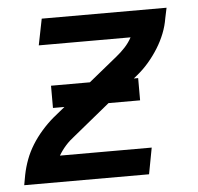

<svg xmlns="http://www.w3.org/2000/svg" viewBox="-44 -575 637 619"><g transform="rotate(-5 275.0 -265.0)"><path d="M10 0 16 -33Q21 -58 30 -82Q39 -106 53 -128.5Q67 -151 85 -171.5Q103 -192 123 -209L342 -387Q357 -399 370.5 -413.5Q384 -428 393 -445H96L113 -530H517L510 -497Q506 -472 496.5 -448Q487 -424 473 -401.5Q459 -379 441.5 -358.5Q424 -338 403 -321L185 -143Q169 -131 156 -116.5Q143 -102 133 -85H430L414 0ZM406 -240H124V-312H406Z"/></g></svg>

Font: Lode Dark
Style: Bold Italic
Weight: 700
Italic angle: -11°
Monospace: yes
Designer: Belleve Invis
Foundry: Belleve Invis
Version: Version 29.2.0; ttfautohint (v1.8.3)